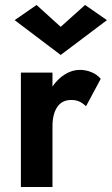

<svg xmlns="http://www.w3.org/2000/svg" viewBox="-20 -752 450 772"><path d="M224 -644 322 -732 410 -671 224 -531 39 -671 127 -732ZM326 -325Q313 -337 299.5 -343.5Q286 -350 266 -350Q229 -350 210 -321.5Q191 -293 191 -244V0H64V-460H191V-404Q212 -435 241 -453Q270 -471 301 -471Q326 -471 348.5 -461.5Q371 -452 385 -435Z"/></svg>

Font: Von Semi
Style: Regular
Weight: 600
Version: Version 4.000; ttfautohint (v1.8.4.7-5d5b)